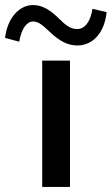

<svg xmlns="http://www.w3.org/2000/svg" viewBox="-104 -740 442 760"><path d="M63 -500V0H173V-500ZM318 -692 262 -705C254 -653 231 -625 202 -625C179 -625 161 -635 133 -663C97 -699 65 -720 27 -720C-29 -720 -75 -667 -84 -590L-28 -575C-19 -627 2 -655 27 -655C50 -655 68 -637 95 -612C132 -577 165 -560 202 -560C264 -560 310 -611 318 -692Z"/></svg>

Font: Gully Medium
Style: Regular
Weight: 500
Designer: jaikishan Patel
Foundry: MagicType
Version: Version 1.000;Glyphs 3.2 (3242)